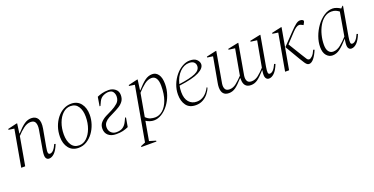

<svg xmlns="http://www.w3.org/2000/svg" viewBox="-25 -1137 3983 2045"><g transform="rotate(-20 1966.5 -115.0)"><path d="M46 0 120 -417 57 -426V-436L159 -460H167L152 -349H155Q208 -408 246 -434Q284 -460 325 -460Q375 -460 397.5 -423.5Q420 -387 407 -312L372 -119Q363 -71 366.5 -53.5Q370 -36 386 -36Q427 -36 463 -118L477 -113Q451 -48 421 -19Q391 10 360 10Q336 10 325 -12Q314 -34 324 -95L363 -321Q370 -366 358 -395Q346 -424 305 -424Q265 -424 225 -394Q185 -364 148 -323L91 0Z M694 10Q624 10 585 -39.5Q546 -89 546 -166Q546 -228 564.5 -281Q583 -334 615 -374.5Q647 -415 688.5 -437.5Q730 -460 777 -460Q847 -460 886 -410.5Q925 -361 925 -282Q925 -229 908 -177Q891 -125 860 -83Q829 -41 787 -15.5Q745 10 694 10ZM710 -13Q757 -13 795 -48.5Q833 -84 855.5 -144Q878 -204 878 -278Q878 -348 849 -393Q820 -438 762 -438Q714 -438 675.5 -402.5Q637 -367 615 -307.5Q593 -248 593 -177Q593 -105 622.5 -59Q652 -13 710 -13Z M1121 10Q1065 10 1032.5 -18Q1000 -46 1000 -94Q1000 -136 1024 -163Q1048 -190 1084 -209Q1120 -228 1157 -245Q1199 -266 1230 -294Q1261 -322 1261 -368Q1261 -396 1246 -418.5Q1231 -441 1194 -441Q1165 -441 1133 -425.5Q1101 -410 1084 -373L1064 -330H1054L1071 -432Q1095 -443 1126.5 -451.5Q1158 -460 1201 -460Q1244 -460 1276 -435Q1308 -410 1308 -366Q1308 -324 1288 -296.5Q1268 -269 1236.5 -250Q1205 -231 1172 -215Q1140 -200 1111.5 -184.5Q1083 -169 1065 -147Q1047 -125 1047 -93Q1047 -56 1070.5 -32.5Q1094 -9 1130 -9Q1176 -9 1203 -27.5Q1230 -46 1246 -78L1268 -123H1278L1260 -19Q1229 -5 1198 2.5Q1167 10 1121 10Z M1324 230V220L1377 198L1486 -417L1423 -426V-436L1525 -460H1533L1517 -343H1521Q1574 -403 1613 -431.5Q1652 -460 1696 -460Q1739 -460 1765 -423Q1791 -386 1791 -315Q1791 -252 1770.5 -193.5Q1750 -135 1715.5 -89.5Q1681 -44 1637.5 -17Q1594 10 1549 10Q1527 10 1503.5 2.5Q1480 -5 1460 -18L1422 198L1495 220V230ZM1676 -424Q1634 -424 1593 -392Q1552 -360 1513 -316L1467 -57Q1493 -31 1519.5 -23.5Q1546 -16 1571 -16Q1618 -16 1658 -50Q1698 -84 1722 -150Q1746 -216 1746 -311Q1746 -366 1728 -395Q1710 -424 1676 -424Z M2025 10Q1951 10 1916 -38Q1881 -86 1881 -160Q1881 -218 1902 -272Q1923 -326 1958 -368.5Q1993 -411 2036 -435.5Q2079 -460 2122 -460Q2175 -460 2200 -435Q2225 -410 2225 -382Q2225 -337 2156 -301Q2087 -265 1930 -245Q1923 -210 1923 -173Q1923 -100 1957 -61Q1991 -22 2046 -22Q2093 -22 2130 -49.5Q2167 -77 2194 -129H2196L2202 -124Q2189 -89 2164 -58.5Q2139 -28 2104 -9Q2069 10 2025 10ZM2107 -438Q2048 -438 2000 -389.5Q1952 -341 1933 -261Q2060 -278 2119.5 -304.5Q2179 -331 2179 -378Q2179 -404 2161.5 -421Q2144 -438 2107 -438Z M2399 10Q2316 10 2316 -85Q2316 -108 2322 -138L2372 -417L2309 -426V-436L2416 -460H2424L2366 -129Q2361 -106 2361 -89Q2361 -60 2374 -43Q2387 -26 2419 -26Q2459 -26 2496 -55.5Q2533 -85 2570 -125Q2571 -131 2572 -138L2622 -417L2551 -426V-436L2666 -460H2674L2616 -129Q2611 -106 2611 -89Q2611 -60 2624 -43Q2637 -26 2669 -26Q2709 -26 2746 -55Q2783 -84 2819 -125L2872 -417L2801 -426V-436L2916 -460H2924L2864 -119Q2856 -72 2859 -54Q2862 -36 2878 -36Q2919 -36 2955 -118L2969 -113Q2943 -48 2913 -19Q2883 10 2852 10Q2828 10 2816 -13Q2804 -36 2814 -95L2815 -98H2811Q2760 -40 2725 -15Q2690 10 2649 10Q2566 10 2566 -85Q2566 -91 2566 -98H2561Q2510 -40 2475 -15Q2440 10 2399 10Z M3307 10Q3295 10 3285 3Q3275 -4 3262 -23Q3249 -42 3227 -79L3131 -242V-247Q3207 -326 3251.5 -372.5Q3296 -419 3322.5 -439.5Q3349 -460 3371 -460Q3382 -460 3389 -458Q3396 -456 3402 -452Q3415 -444 3406 -426L3392 -400H3390L3381 -405Q3373 -410 3363.5 -413.5Q3354 -417 3345 -417Q3316 -417 3269 -367L3170 -261L3263 -109Q3289 -66 3299.5 -51Q3310 -36 3325 -36Q3339 -36 3359.5 -55.5Q3380 -75 3398 -118L3412 -113Q3389 -57 3362 -23.5Q3335 10 3307 10ZM3037 0 3111 -417 3048 -426V-436L3156 -460H3164L3082 0Z M3573 10Q3533 10 3505 -23Q3477 -56 3477 -118Q3477 -175 3498.5 -235Q3520 -295 3557 -346Q3594 -397 3641.5 -428.5Q3689 -460 3740 -460Q3762 -460 3786.5 -450.5Q3811 -441 3829 -428L3850 -450H3857L3799 -119Q3791 -71 3794 -53.5Q3797 -36 3813 -36Q3854 -36 3890 -118L3904 -113Q3878 -48 3848 -19Q3818 10 3787 10Q3763 10 3752 -12Q3741 -34 3751 -95L3754 -111H3752Q3697 -49 3657 -19.5Q3617 10 3573 10ZM3523 -126Q3523 -77 3542 -51.5Q3561 -26 3593 -26Q3637 -26 3678.5 -59.5Q3720 -93 3758 -136L3804 -403Q3788 -415 3768.5 -424.5Q3749 -434 3718 -434Q3674 -434 3638 -407.5Q3602 -381 3576.5 -336.5Q3551 -292 3537 -237Q3523 -182 3523 -126Z"/></g></svg>

Font: Spectral ExtraLight
Style: Italic
Weight: 275
Italic angle: -10°
Designer: Jean-Baptiste Levee
Foundry: Production Type
Version: Version 2.001